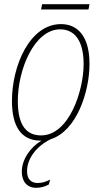

<svg xmlns="http://www.w3.org/2000/svg" viewBox="-20 -661 484 916"><path d="M176 -616H402L407 -641H181ZM174 10H178C126 40 84 99 84 158C84 203 107 235 153 235C176 235 195 229 213 219L219 196C196 207 182 212 159 212C130 212 109 195 109 156C109 96 153 37 222 3C346 -36 407 -224 407 -356C407 -491 348 -546 271 -546C122 -546 37 -348 37 -179C37 -57 82 10 174 10ZM176 -15C112 -15 65 -55 65 -179C65 -332 145 -521 267 -521C333 -521 379 -471 379 -355C379 -229 310 -15 176 -15Z"/></svg>

Font: Noto Serif Condensed Thin
Style: Italic
Weight: 100
Width: 3
Italic angle: -12°
Designer: Monotype Design Team
Foundry: Monotype Imaging Inc.
Version: Version 2.013